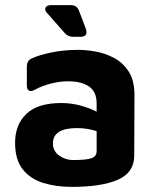

<svg xmlns="http://www.w3.org/2000/svg" viewBox="-20 -716 612 751"><path d="M261 15Q199 15 149 -0.5Q99 -16 69 -53.5Q39 -91 39 -158Q39 -228 83 -270.5Q127 -313 220 -313Q259 -313 295.5 -303Q332 -293 358 -279V-311Q358 -357 328.5 -377.5Q299 -398 246 -398Q213 -398 178.5 -389Q144 -380 116 -365Q102 -357 93.5 -361.5Q85 -366 85 -382V-455Q85 -479 103 -487Q133 -501 182 -511Q231 -521 287 -521Q316 -521 353.5 -514.5Q391 -508 426 -489.5Q461 -471 483.5 -436Q506 -401 506 -344L505 -105Q504 -40 440 -12.5Q376 15 261 15ZM187 -155Q187 -125 211.5 -107.5Q236 -90 266 -90Q317 -90 337.5 -97Q358 -104 358 -125V-203Q322 -215 281 -215Q187 -215 187 -155ZM266 -572Q246 -572 233 -587L166 -663Q153 -676 158 -686Q163 -696 181 -696H257Q281 -696 289 -674L316 -603Q326 -572 294 -572Z"/></svg>

Font: Pitagon Sans
Style: Bold
Weight: 700
Designer: Travis Tran
Foundry: Pitagon
Version: Version 1.001; ttfautohint (v1.8.4.7-5d5b);gftools[0.9.26]